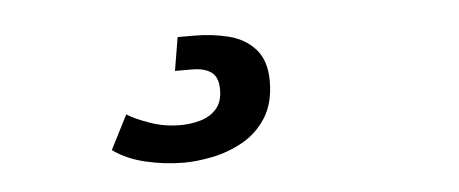

<svg xmlns="http://www.w3.org/2000/svg" viewBox="-28 -17 657 275"><g transform="rotate(-5 300.0 120.0)"><path d="M228 210Q200 210 172.5 203.5Q145 197 126 183L151 134Q162 141 183 148.5Q204 156 227 156Q242 156 256 152Q270 148 279 138Q288 128 288 110Q288 92 278 85Q268 78 251 78H226L234 30H257Q284 30 307.5 36Q331 42 345.5 58.5Q360 75 360 104Q360 136 346.5 157Q333 178 312 189.5Q291 201 268.5 205.5Q246 210 228 210Z"/></g></svg>

Font: Chivo Mono SemiBold
Style: Italic
Weight: 600
Italic angle: -8.05°
Monospace: yes
Version: Version 1.008